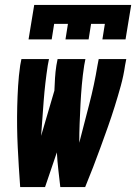

<svg xmlns="http://www.w3.org/2000/svg" viewBox="-20 -760 553 780"><path d="M62 0Q59 -41 56.5 -81.5Q54 -122 52 -163Q50 -204 49.5 -245Q49 -286 50 -327.5Q51 -369 53.5 -410.5Q56 -452 62 -494L67 -520H179L174 -494Q163 -422 157.5 -350.5Q152 -279 147 -208L201 -392Q202 -417 203.5 -442.5Q205 -468 209 -494L214 -520H327L322 -494Q316 -455 312.5 -415.5Q309 -376 307 -336.5Q305 -297 303.5 -258Q302 -219 302 -180Q322 -258 342.5 -336.5Q363 -415 376 -494L381 -520H493L488 -494Q482 -452 470.5 -410.5Q459 -369 446 -327.5Q433 -286 418.5 -245Q404 -204 389 -163Q374 -122 358.5 -81.5Q343 -41 326 0H225Q221 -35 217 -70Q213 -105 211 -141L163 0ZM96 -600 119 -740H513L490 -600H396L406 -663H350L340 -600H246L256 -663H200L190 -600Z"/></svg>

Font: Iosevka Term Curly Hv Obl
Style: Regular
Weight: 900
Italic angle: -9°
Designer: Belleve Invis
Foundry: Belleve Invis
Version: Version 32.3.0